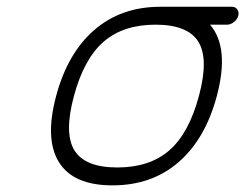

<svg xmlns="http://www.w3.org/2000/svg" viewBox="-20 -559 739 579"><path d="M613.3 -484.6Q672.9 -415.8 633.8 -269.3Q599.1 -139.6 518.3 -69.8Q437.5 0 319.3 0Q201.2 0 157.8 -69.8Q114.5 -139.6 149.2 -269.3Q183.8 -398.9 264.6 -468.8Q345.5 -538.6 463.6 -538.6H679Q689.9 -538.6 695.7 -530.5Q701.4 -522.5 698.5 -511.5Q695.6 -500.5 685.5 -492.6Q675.5 -484.6 664.6 -484.6ZM292.5 -433.2Q233.2 -381.8 202.9 -269.3Q172.6 -156.7 204.6 -105.3Q236.6 -54 333.7 -54Q430.9 -54 490.2 -105.3Q549.6 -156.7 579.8 -269.3Q610.1 -381.8 578.1 -433.2Q546.1 -484.6 449 -484.6Q351.8 -484.6 292.5 -433.2Z"/></svg>

Font: Tecnico
Style: FinoInclinado
Weight: 400
Italic angle: -15°
Version: Version 1.3